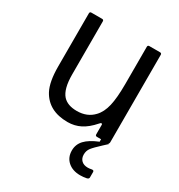

<svg xmlns="http://www.w3.org/2000/svg" viewBox="-182 -673 942 1013"><g transform="rotate(30 289.0 -166.5)"><path d="M507 -10Q507 0 497 0H507Q497 10 481 24Q444 58 431 75Q418 92 418 115Q418 138 432 151.5Q446 165 471 165Q481 165 496 162H498Q507 162 507 171V204Q507 213 495 216Q475 220 456 220Q410 220 381.5 195Q353 170 353 128Q353 91 378 64Q403 37 457 15V0H432Q422 0 422 -10V-67Q422 -74 417 -74Q412 -74 406 -66Q371 -26 335.5 -8Q300 10 258 10Q142 10 95 -77Q69 -126 69 -220V-543Q69 -553 79 -553H144Q154 -553 154 -543V-220Q154 -132 186 -96Q214 -65 271 -65Q334 -65 372 -106Q399 -134 410.5 -183Q422 -232 422 -317V-543Q422 -553 432 -553H497Q507 -553 507 -543Z"/></g></svg>

Font: Open Sauce Two
Style: Regular
Weight: 400
Designer: Alfredo Marco Pradil
Foundry: Creative Sauce Fz LLC
Version: Version 1.477